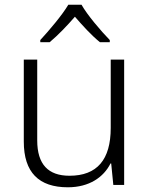

<svg xmlns="http://www.w3.org/2000/svg" viewBox="-20 -785 636 815"><path d="M326 -765H270C245 -722 188 -655 151 -615V-606H191C227 -636 266 -677 298 -714C330 -677 368 -635 404 -606H446V-615C408 -654 350 -722 326 -765ZM507 -532H450V-242C450 -107 392 -39 275 -39C185 -39 138 -87 138 -189V-532H81V-184C81 -53 145 10 268 10C359 10 420 -33 449 -91H452L461 0H507Z"/></svg>

Font: Noto Sans Gujarati Light
Style: Regular
Weight: 300
Designer: Jelle Bosma - Monotype Design Team, Universal Thirst
Foundry: Monotype Imaging Inc.
Version: Version 2.106